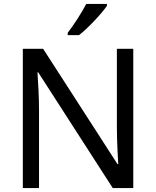

<svg xmlns="http://www.w3.org/2000/svg" viewBox="-20 -964 800 984"><path d="M528 -934V-944H422C399 -899 356 -833 327 -796V-784H385C432 -820 503 -897 528 -934ZM663 0V-714H579V-311C579 -246 584 -155 586 -123H582L201 -714H97V0H180V-399C180 -472 175 -546 172 -593H176L558 0Z"/></svg>

Font: Noto Sans Hebrew Droid
Style: Bold
Weight: 700
Designer: Monotype Design Team
Foundry: Monotype Imaging Inc.
Version: Version 1.100